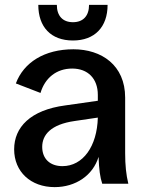

<svg xmlns="http://www.w3.org/2000/svg" viewBox="-20 -753 602 787"><path d="M204 14C290 14 361 -34 384 -110C386 -58 390 -27 399 0H506C497 -37 493 -76 493 -125V-353C493 -486 396 -551 281 -551C162 -551 77 -497 45 -411L146 -372C164 -433 211 -472 276 -472C340 -472 381 -431 381 -364V-340L248 -321C104 -302 38 -231 38 -141C38 -49 106 14 204 14ZM279 -587C368 -587 421 -642 421 -733H345C345 -688 321 -662 279 -662C237 -662 213 -688 213 -733H137C137 -642 189 -587 279 -587ZM153 -151C153 -200 188 -243 286 -257L381 -271C378 -153 320 -72 236 -72C185 -72 153 -102 153 -151Z"/></svg>

Font: Ronzino Medium
Style: Regular
Weight: 500
Designer: Nunzio Mazzaferro
Foundry: Collletttivo
Version: Version 1.000;Glyphs 3.3 (3337)